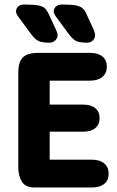

<svg xmlns="http://www.w3.org/2000/svg" viewBox="-20 -830 517 850"><path d="M200 -473H378Q414 -473 433.5 -489.5Q453 -506 453 -535Q453 -564 433.5 -580Q414 -596 378 -596H149Q102 -596 81.5 -576Q61 -556 61 -508V-88Q61 -53 76.5 -26.5Q92 0 133 0H387Q422 0 441.5 -16Q461 -32 461 -61Q461 -90 441.5 -106.5Q422 -123 387 -123H200V-247H348Q383 -247 402 -263Q421 -279 421 -307Q421 -335 402 -351Q383 -367 348 -367H200ZM228 -756 281 -684Q294 -666 304.5 -657Q315 -648 329 -644.5Q343 -641 366 -641Q381 -641 391 -651Q401 -661 401 -675Q401 -683 395 -698L365 -763Q357 -783 346.5 -792.5Q336 -802 316 -806Q296 -810 254 -810Q238 -810 228 -801.5Q218 -793 218 -779Q218 -770 228 -756ZM61 -756 114 -684Q127 -666 137.5 -657Q148 -648 162 -644.5Q176 -641 200 -641Q214 -641 224.5 -651Q235 -661 235 -675Q235 -684 228 -698L198 -763Q189 -783 179.5 -792.5Q170 -802 149.5 -806Q129 -810 88 -810Q70 -810 60.5 -801.5Q51 -793 51 -779Q51 -769 61 -756Z"/></svg>

Font: Beiruti ExtraBold
Style: Regular
Weight: 800
Designer: Arlette Boutros
Foundry: Boutros
Version: Version 1.41